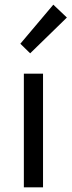

<svg xmlns="http://www.w3.org/2000/svg" viewBox="-20 -801 306 821"><path d="M109 -573 67 -614 208 -781 266 -726ZM82 0V-486H164V0Z"/></svg>

Font: TypoPRO Source Sans Pro
Style: Regular
Weight: 400
Designer: Paul D. Hunt
Foundry: Adobe Systems Incorporated
Version: Version 2.020;PS 2.000;hotconv 1.0.86;makeotf.lib2.5.63406